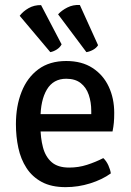

<svg xmlns="http://www.w3.org/2000/svg" viewBox="-20 -757 541 790"><path d="M106.5 -216V-287.5H355.5V-300.5Q355.5 -336.5 345.2 -366.8Q335 -397 312.2 -415Q289.5 -433 252.5 -433Q199.5 -433 173 -388.8Q146.5 -344.5 146.5 -268V-238Q146.5 -189.5 156.8 -150.8Q167 -112 192.5 -89.8Q218 -67.5 264.5 -67.5Q303 -67.5 338 -78.8Q373 -90 405 -106.5Q417.5 -95 425.8 -76.8Q434 -58.5 436 -43.5Q400.5 -18 351.2 -2.5Q302 13 250 13Q191.5 13 152 -8.2Q112.5 -29.5 89 -65.8Q65.5 -102 55.5 -148.5Q45.5 -195 45.5 -246Q45.5 -320.5 68.8 -379.2Q92 -438 138 -472Q184 -506 252.5 -506Q317 -506 361 -477.2Q405 -448.5 427.5 -400.2Q450 -352 450 -292.5Q450 -269.5 448.5 -252.8Q447 -236 443 -216ZM149 -736 233.5 -574.5Q227 -562 213.8 -553.5Q200.5 -545 187 -542.5L61 -692Q75 -710.5 97.8 -723.5Q120.5 -736.5 149 -736ZM308.5 -736.5 383.5 -571Q376.5 -559.5 362.8 -552Q349 -544.5 335.5 -542.5L219 -698Q234 -714.5 257.2 -726.2Q280.5 -738 308.5 -736.5Z"/></svg>

Font: Signika Negative Light
Style: Regular
Weight: 400
Version: Version 2.001